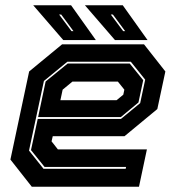

<svg xmlns="http://www.w3.org/2000/svg" viewBox="-20 -708 666 728"><path d="M526 -540 607 -437 576.5 -294.5 452 -191.5H180L175.5 -172L199.5 -141.5H537L507 0H100.5L19.5 -103L90.5 -437L215.5 -540ZM472 -467 523 -404 505 -319.5 438 -264H124.5L153 -399L236.5 -467ZM476 -474H235.5L146.5 -401L90 -137L145 -68H456.5L458 -75H149L97.5 -139L123 -257H438.5L511.5 -317L530.5 -406ZM427 -398.5H254.5L217.5 -368L209 -328H422L447.5 -349L451.5 -368ZM539.5 -556H416L302 -688H445.5ZM454.5 -590 408 -653H400L447 -590ZM343.5 -556H220L106 -688H249.5ZM258.5 -590 212 -653H204L251 -590Z"/></svg>

Font: Tourney ExtraBold
Style: Italic
Weight: 800
Italic angle: -12°
Version: Version 1.015